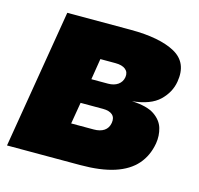

<svg xmlns="http://www.w3.org/2000/svg" viewBox="-83 -610 725 698"><g transform="rotate(15 280.0 -261.0)"><path d="M0.5 0 87.4 -522.5H325.7Q435.5 -522.5 493.7 -490.5Q551.8 -458.5 539.1 -384.3Q532.2 -342.8 499.3 -311.3Q466.3 -279.8 397.9 -272.9Q454.6 -270.5 482.7 -251.5Q510.7 -232.4 518.8 -204.8Q526.9 -177.2 522 -147.5Q513.7 -99.6 484.9 -66.7Q456.1 -33.7 404.3 -16.8Q352.5 0 275.9 0ZM205.1 -137.7H290Q314 -137.7 328.9 -147.7Q343.8 -157.7 347.2 -177.7Q350.6 -197.8 338.9 -208.3Q327.1 -218.8 303.2 -218.8H218.8ZM234.4 -312H296.9Q319.8 -312 334.5 -322.5Q349.1 -333 352.1 -351.1Q355 -370.1 342 -380.6Q329.1 -391.1 303.7 -391.1H247.1Z"/></g></svg>

Font: Inter 28pt Black
Style: Italic
Weight: 900
Italic angle: -9.3988°
Designer: Rasmus Andersson
Foundry: rsms
Version: Version 4.001;git-66647c0bb